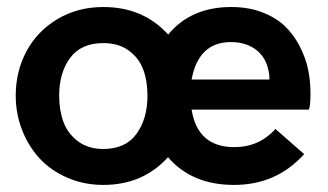

<svg xmlns="http://www.w3.org/2000/svg" viewBox="-20 -518 935 548"><path d="M861.8 -205.1H526.9Q543.9 -98.1 648.9 -98.1Q719.7 -98.1 766.1 -149.9L848.1 -78.1Q769 9.8 647.9 9.8Q527.3 9.8 459.5 -69.3Q387.7 9.8 274.9 9.8Q219.7 9.8 172.4 -10.7Q125 -31.2 93 -65.9Q61 -100.6 43 -147Q24.9 -193.4 24.9 -245.1Q24.9 -314 55.4 -371.3Q85.9 -428.7 143.8 -463.4Q201.7 -498 274.9 -498Q388.7 -498 460 -419.4Q524.9 -498 640.1 -498Q689.5 -498 729 -482.7Q768.6 -467.3 793.7 -442.9Q818.8 -418.5 835.7 -385.5Q852.5 -352.5 859.4 -319.6Q866.2 -286.6 866.2 -252Q866.2 -217.3 861.8 -205.1ZM526.9 -291H749Q749 -308.6 745.1 -321.8Q736.3 -358.4 707.8 -378.2Q679.2 -397.9 639.2 -397.9Q546.4 -397.9 526.9 -291ZM274.9 -92.8Q338.4 -92.8 369.6 -136Q400.9 -179.2 400.9 -245.1Q400.9 -287.1 388.7 -319.8Q376.5 -352.5 347.4 -373.8Q318.4 -395 274.9 -395Q211.4 -395 180.2 -352.8Q148.9 -310.5 148.9 -245.1Q148.9 -203.1 161.1 -169.9Q173.3 -136.7 202.6 -114.7Q231.9 -92.8 274.9 -92.8Z"/></svg>

Font: HK Grotesk Legacy
Style: Bold
Weight: 700
Designer: Alfredo Marco Pradil
Foundry: Hanken Design Co.
Version: Version 2.022;PS 002.022;hotconv 1.0.88;makeotf.lib2.5.64775